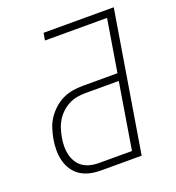

<svg xmlns="http://www.w3.org/2000/svg" viewBox="-133 -841 866 947"><g transform="rotate(-20 300.0 -367.5)"><path d="M236 0Q207 0 179.5 -6Q152 -12 129.5 -26.5Q107 -41 92 -63.5Q77 -86 70 -112.5Q63 -139 63 -168Q63 -197 68 -226Q73 -252 81 -278Q89 -304 104.5 -327.5Q120 -351 141.5 -370.5Q163 -390 188 -402Q213 -414 239.5 -418.5Q266 -423 293 -423H476L521 -697H195L202 -735H570L449 0ZM236 -38H412L469 -385H293Q271 -385 249 -381Q227 -377 206.5 -366.5Q186 -356 168.5 -339.5Q151 -323 139 -303.5Q127 -284 120.5 -262.5Q114 -241 110 -220Q106 -197 105.5 -174.5Q105 -152 110 -131Q115 -110 126 -91.5Q137 -73 154 -61Q171 -49 192.5 -43.5Q214 -38 236 -38Z"/></g></svg>

Font: Iosevka SS04 XLt Ex Obl
Style: Regular
Weight: 200
Width: 7
Italic angle: -9°
Monospace: yes
Designer: Belleve Invis
Foundry: Belleve Invis
Version: Version 19.0.0; ttfautohint (v1.8.4)